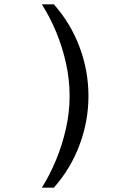

<svg xmlns="http://www.w3.org/2000/svg" viewBox="-20 -706 640 883"><path d="M227.8 -686Q304.8 -599 345.8 -489.9Q386.8 -380.8 386.8 -264Q386.8 -149 345.8 -39.5Q304.8 70 227.8 157H172.5Q209 99.2 237.6 30.1Q266.2 -39 283.2 -114.4Q300.2 -189.8 300.2 -264Q300.2 -339.2 283.6 -414.6Q267 -490 238 -559.5Q209 -629 172.5 -686Z"/></svg>

Font: Chivo Mono Medium
Style: Regular
Weight: 500
Monospace: yes
Designer: Hector Gatti
Foundry: Omnibus-Type
Version: Version 1.008